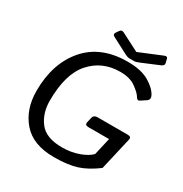

<svg xmlns="http://www.w3.org/2000/svg" viewBox="-198 -1008 1114 1171"><g transform="rotate(30 359.0 -422.5)"><path d="M300.8 -805.7Q283.7 -814.9 293.9 -830.6L307.6 -850.6Q317.9 -866.2 336.4 -856.9L461.9 -792.5H462.9L618.7 -856.9Q640.6 -866.2 644.5 -850.6L651.4 -821.8Q655.3 -806.2 632.8 -796.9L511.7 -746.1Q490.7 -737.3 478.5 -737.3H444.3Q432.1 -737.3 415 -746.1ZM53.7 -283.2Q53.7 -476.1 156.5 -595.5Q259.3 -714.8 447.3 -714.8Q542 -714.8 597.7 -682.6Q653.3 -650.4 674.8 -609.4Q687.5 -584.5 665.5 -569.8L628.4 -545.4Q614.7 -536.1 602.5 -557.6Q590.3 -578.6 549.3 -608.6Q508.3 -638.7 439 -638.7Q313.5 -638.7 233.6 -549.3Q153.8 -460 153.8 -272Q153.8 -183.1 200.7 -122.3Q247.6 -61.5 359.9 -61.5Q423.3 -61.5 477.1 -81.1Q530.8 -100.6 556.2 -127.9L584 -249H439Q412.1 -249 417 -271L425.3 -307.1Q430.7 -329.1 457.5 -329.1H669.4Q696.3 -329.1 690.9 -307.1L637.7 -76.7Q568.4 -24.9 505.9 -5.1Q443.4 14.6 346.7 14.6Q199.2 14.6 126.5 -69.6Q53.7 -153.8 53.7 -283.2Z"/></g></svg>

Font: Istok Web
Style: BoldItalic
Weight: 700
Italic angle: -13°
Designer: Andrey V. Panov
Foundry: Andrey V. Panov
Version: Version 1.0.2g